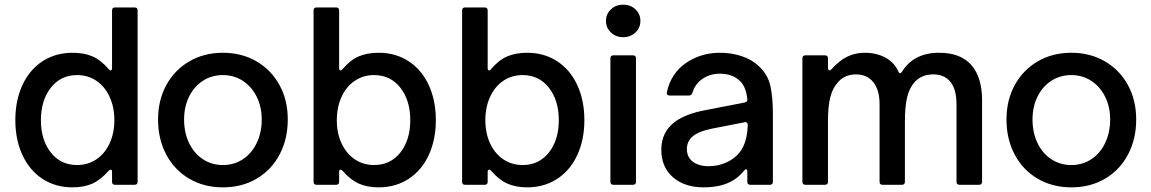

<svg xmlns="http://www.w3.org/2000/svg" viewBox="-20 -795 4952 826"><path d="M46 -278Q46 -363 76.5 -429Q107 -495 163 -531.5Q219 -568 292 -568Q341 -568 377.5 -552.5Q414 -537 447 -498Q452 -492 456 -492Q462 -492 462 -503V-750Q462 -763 475 -763H559Q572 -763 572 -750V-13Q572 0 559 0H475Q462 0 462 -13V-56Q462 -65 456 -65Q452 -65 447 -60Q413 -21 377 -5Q341 11 292 11Q219 11 163 -25.5Q107 -62 76.5 -128Q46 -194 46 -278ZM472 -278Q472 -334 451.5 -378.5Q431 -423 394.5 -447.5Q358 -472 312 -472Q241 -472 198.5 -417.5Q156 -363 156 -278Q156 -193 198.5 -139Q241 -85 312 -85Q358 -85 394.5 -109.5Q431 -134 451.5 -178Q472 -222 472 -278Z M660 -281Q660 -364 695.5 -429Q731 -494 794.5 -531Q858 -568 939 -568Q1020 -568 1083.5 -531Q1147 -494 1182.5 -429Q1218 -364 1218 -281Q1218 -197 1183 -130.5Q1148 -64 1084.5 -26.5Q1021 11 939 11Q858 11 794.5 -26Q731 -63 695.5 -129.5Q660 -196 660 -281ZM1106 -281Q1106 -335 1084.5 -378.5Q1063 -422 1025 -447Q987 -472 939 -472Q891 -472 853 -447.5Q815 -423 793.5 -379.5Q772 -336 772 -281Q772 -224 793.5 -179.5Q815 -135 853 -110Q891 -85 939 -85Q987 -85 1025 -110Q1063 -135 1084.5 -180Q1106 -225 1106 -281Z M1454 -60Q1449 -65 1445 -65Q1439 -65 1439 -56V-13Q1439 0 1426 0H1342Q1329 0 1329 -13V-750Q1329 -763 1342 -763H1426Q1439 -763 1439 -750V-503Q1439 -492 1445 -492Q1450 -492 1454 -498Q1487 -537 1523.5 -552.5Q1560 -568 1609 -568Q1682 -568 1738 -531.5Q1794 -495 1824.5 -429Q1855 -363 1855 -278Q1855 -194 1824.5 -128Q1794 -62 1738 -25.5Q1682 11 1609 11Q1560 11 1524 -5Q1488 -21 1454 -60ZM1745 -278Q1745 -363 1702.5 -417.5Q1660 -472 1589 -472Q1543 -472 1506.5 -447.5Q1470 -423 1449.5 -378.5Q1429 -334 1429 -278Q1429 -222 1449.5 -178Q1470 -134 1506.5 -109.5Q1543 -85 1589 -85Q1660 -85 1702.5 -139Q1745 -193 1745 -278Z M2093 -60Q2088 -65 2084 -65Q2078 -65 2078 -56V-13Q2078 0 2065 0H1981Q1968 0 1968 -13V-750Q1968 -763 1981 -763H2065Q2078 -763 2078 -750V-503Q2078 -492 2084 -492Q2089 -492 2093 -498Q2126 -537 2162.5 -552.5Q2199 -568 2248 -568Q2321 -568 2377 -531.5Q2433 -495 2463.5 -429Q2494 -363 2494 -278Q2494 -194 2463.5 -128Q2433 -62 2377 -25.5Q2321 11 2248 11Q2199 11 2163 -5Q2127 -21 2093 -60ZM2384 -278Q2384 -363 2341.5 -417.5Q2299 -472 2228 -472Q2182 -472 2145.5 -447.5Q2109 -423 2088.5 -378.5Q2068 -334 2068 -278Q2068 -222 2088.5 -178Q2109 -134 2145.5 -109.5Q2182 -85 2228 -85Q2299 -85 2341.5 -139Q2384 -193 2384 -278Z M2619 0Q2606 0 2606 -13V-544Q2606 -557 2619 -557H2703Q2716 -557 2716 -544V-13Q2716 0 2703 0ZM2587 -705Q2587 -735 2608.5 -755Q2630 -775 2661 -775Q2692 -775 2713.5 -755Q2735 -735 2735 -705Q2735 -675 2713.5 -655Q2692 -635 2661 -635Q2630 -635 2608.5 -655Q2587 -675 2587 -705Z M2825 -151Q2825 -228 2885 -272Q2930 -305 3014 -321L3184 -354Q3189 -355 3192.5 -358.5Q3196 -362 3195 -368Q3190 -420 3165 -445Q3132 -478 3077 -478Q3035 -478 3002.5 -456Q2970 -434 2959 -396Q2955 -384 2944 -384H2861Q2847 -384 2849 -399Q2867 -480 2931 -524Q2995 -568 3078 -568Q3127 -568 3170.5 -553.5Q3214 -539 3244 -511Q3284 -474 3294.5 -424Q3305 -374 3305 -309V-13Q3305 0 3292 0H3208Q3195 0 3195 -13V-56Q3195 -67 3190 -67Q3186 -67 3182 -62Q3160 -35 3137 -21Q3087 11 3007 11Q2925 11 2875 -32.5Q2825 -76 2825 -151ZM3109 -98Q3155 -121 3175 -159.5Q3195 -198 3197 -257Q3197 -264 3193 -267.5Q3189 -271 3183 -269L3040 -241Q2982 -229 2956 -205Q2935 -184 2935 -154Q2935 -119 2960.5 -99.5Q2986 -80 3029 -80Q3073 -80 3109 -98Z M3445 0Q3432 0 3432 -13V-544Q3432 -557 3445 -557H3529Q3542 -557 3542 -544V-503Q3542 -498 3544 -495Q3546 -492 3548 -492Q3552 -492 3557 -497Q3591 -535 3625.5 -551.5Q3660 -568 3700 -568Q3751 -568 3789.5 -547Q3828 -526 3845 -487Q3848 -480 3852 -480Q3856 -480 3860 -486Q3911 -568 4020 -568Q4113 -568 4159 -515Q4205 -462 4205 -364V-13Q4205 0 4192 0H4108Q4095 0 4095 -13V-346Q4095 -410 4069 -442.5Q4043 -475 3995 -475Q3946 -475 3916 -443Q3892 -417 3882.5 -376.5Q3873 -336 3873 -273V-13Q3873 0 3860 0H3777Q3764 0 3764 -13V-346Q3764 -408 3737 -441.5Q3710 -475 3662 -475Q3638 -475 3618 -466Q3598 -457 3584 -440Q3562 -416 3552 -377Q3542 -338 3542 -273V-13Q3542 0 3529 0Z M4310 -281Q4310 -364 4345.5 -429Q4381 -494 4444.5 -531Q4508 -568 4589 -568Q4670 -568 4733.5 -531Q4797 -494 4832.5 -429Q4868 -364 4868 -281Q4868 -197 4833 -130.5Q4798 -64 4734.5 -26.5Q4671 11 4589 11Q4508 11 4444.5 -26Q4381 -63 4345.5 -129.5Q4310 -196 4310 -281ZM4756 -281Q4756 -335 4734.5 -378.5Q4713 -422 4675 -447Q4637 -472 4589 -472Q4541 -472 4503 -447.5Q4465 -423 4443.5 -379.5Q4422 -336 4422 -281Q4422 -224 4443.5 -179.5Q4465 -135 4503 -110Q4541 -85 4589 -85Q4637 -85 4675 -110Q4713 -135 4734.5 -180Q4756 -225 4756 -281Z"/></svg>

Font: Open Sauce Two Medium
Style: Regular
Weight: 500
Designer: Alfredo Marco Pradil
Foundry: Creative Sauce Fz LLC
Version: Version 1.477